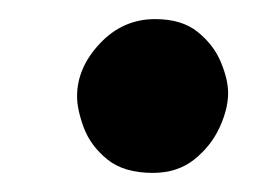

<svg xmlns="http://www.w3.org/2000/svg" viewBox="-20 -468 278 203"><path d="M61.5 -366.2Q61.5 -396.5 85.7 -422.1Q109.9 -447.8 144 -447.8Q172.4 -447.8 189.2 -434.1Q206.1 -420.4 213.6 -402.1Q221.2 -383.8 221.2 -369.6Q221.2 -353 212.2 -333.3Q203.1 -313.5 185.3 -299.3Q167.5 -285.2 141.6 -285.2Q110.8 -285.2 93.3 -299.6Q75.7 -314 68.6 -333Q61.5 -352.1 61.5 -366.2Z"/></svg>

Font: Mikhak Bold
Style: Regular
Weight: 700
Designer: Amin Abedi
Version: Version 3.3